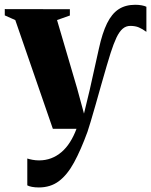

<svg xmlns="http://www.w3.org/2000/svg" viewBox="-32 -552 647 823"><path d="M134.5 251.5Q118 251.5 105 249Q92 246.5 85 242.5V127.5Q94 130.5 107.5 133Q121 135.5 135.5 135.5Q163 135.5 187 126.5Q211 117.5 231.5 100Q252 82.5 268 57.2Q284 32 296 0H194.5L33.5 -466L-11.5 -486V-513L267.5 -512.5V-485.5L212.5 -466L298.5 -173.5L328 -65L352.5 -166.5L392 -344Q406.5 -410.5 426.8 -451.8Q447 -493 476.2 -512.2Q505.5 -531.5 547.5 -531.5Q562.5 -531.5 575 -529.2Q587.5 -527 595.5 -523V-415.5Q578.5 -428 563.2 -434.5Q548 -441 526.5 -441Q508 -441 493.8 -428.8Q479.5 -416.5 467.2 -390.8Q455 -365 442 -324.5Q435.5 -304 424.8 -267.8Q414 -231.5 401.8 -188Q389.5 -144.5 377.8 -103Q366 -61.5 356.5 -30Q347 1.5 343 13Q314.5 91 285.5 144.2Q256.5 197.5 220.5 224.5Q184.5 251.5 134.5 251.5Z"/></svg>

Font: Merriweather 120pt ExtraBold
Style: Regular
Weight: 800
Version: Version 2.100